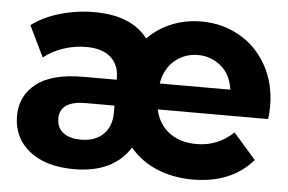

<svg xmlns="http://www.w3.org/2000/svg" viewBox="-47 -672 1122 747"><g transform="rotate(5 514.5 -299.0)"><path d="M1002.2 -251.1H571.1Q583.3 -194.4 625.6 -162.2Q667.8 -130 733.3 -130Q815.6 -130 876.7 -187.8L964.4 -87.8Q880 8.9 730 8.9Q654.4 8.9 591.7 -16.7Q528.9 -42.2 484.4 -94.4Q418.9 8.9 266.7 8.9Q155.6 8.9 91.7 -42.2Q27.8 -93.3 27.8 -178.9Q27.8 -256.7 88.3 -304.4Q148.9 -352.2 272.2 -352.2H402.2Q402.2 -372.2 398.9 -388.9Q388.9 -427.8 357.2 -448.3Q325.6 -468.9 273.3 -468.9Q226.7 -468.9 182.8 -453.9Q138.9 -438.9 107.8 -413.3L48.9 -534.4Q94.4 -568.9 159.4 -587.8Q224.4 -606.7 293.3 -606.7Q436.7 -606.7 502.2 -522.2Q541.1 -562.2 595 -584.4Q648.9 -606.7 711.1 -606.7Q792.2 -606.7 859.4 -568.9Q926.7 -531.1 966.1 -461.1Q1005.6 -391.1 1005.6 -301.1Q1005.6 -273.3 1002.2 -251.1ZM570 -352.2H845.6Q837.8 -411.1 798.9 -443.3Q760 -475.6 708.9 -475.6Q657.8 -475.6 618.9 -443.3Q580 -411.1 570 -352.2ZM402.2 -223.3V-251.1H290Q188.9 -251.1 188.9 -182.2Q188.9 -146.7 213.9 -127.2Q238.9 -107.8 283.3 -107.8Q338.9 -107.8 370.6 -138.9Q402.2 -170 402.2 -223.3Z"/></g></svg>

Font: Paperlogy 8 ExtraBold
Style: Regular
Weight: 800
Designer: redesigned by Lee Juim, glyphs from Gmarket Sans & Montserrat
Foundry: PT&
Version: Version 1.001